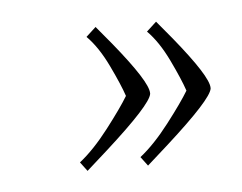

<svg xmlns="http://www.w3.org/2000/svg" viewBox="-29 -299 319 253"><g transform="rotate(-5 130.0 -172.0)"><path d="M185 -266 205 -242Q249 -188 249 -173Q249 -173 249 -172Q247 -158 186 -103L158 -78L149 -90Q168 -105 188 -131Q208 -157 217 -172Q212 -187 199.5 -213Q187 -239 172 -254ZM105 -266 125 -242Q169 -188 169 -173Q169 -173 169 -172Q167 -158 106 -103L78 -78L69 -90Q88 -105 108 -131Q128 -157 137 -172Q132 -187 119.5 -213Q107 -239 92 -254Z"/></g></svg>

Font: Kleymissky
Style: Regular
Weight: 500
Italic angle: -8°
Designer: gluk
Foundry: gluk
Version: Version 0.283